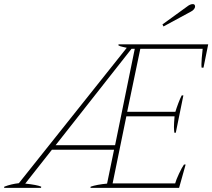

<svg xmlns="http://www.w3.org/2000/svg" viewBox="-51 -916 1035 936"><path d="M741 -797 861 -884Q876 -896 889 -896Q900 -896 900 -884Q900 -878 894.5 -871Q889 -864 879 -859L746 -787ZM-30 -6Q4 -19 41 -23L567 -683Q560 -685 547 -687.5Q534 -690 526 -695L527 -700H964L941 -586H932Q931 -590 931 -603Q931 -624 937 -678H633L569 -371H804Q809 -388 818 -412Q827 -436 835 -451H843L806 -269H799Q797 -285 797 -297Q797 -313 800 -349H565L498 -22H803Q807 -38 821.5 -69Q836 -100 846 -114H854L822 0H390L391 -6Q420 -16 471 -21L505 -186H202L72 -21Q129 -15 150 -6L149 0H-31ZM510 -208 606 -678H590L220 -208Z"/></svg>

Font: Trirong Thin
Style: Italic
Weight: 250
Italic angle: -12°
Designer: Katatrad Team
Foundry: CadsonDemak
Version: Version 1.001